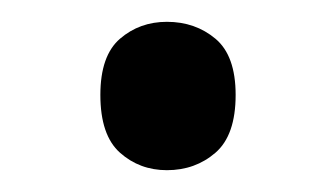

<svg xmlns="http://www.w3.org/2000/svg" viewBox="-20 -237 308 176"><path d="M72 -150Q72 -186 90 -201.5Q108 -217 133 -217Q159 -217 177.5 -201.5Q196 -186 196 -150Q196 -113 177.5 -97Q159 -81 133 -81Q108 -81 90 -97Q72 -113 72 -150Z"/></svg>

Font: Noto Sans Telugu UI
Style: Regular
Weight: 400
Designer: Jelle Bosma - Monotype Design Team
Foundry: Monotype Imaging Inc.
Version: Version 2.005; ttfautohint (v1.8.4.7-5d5b)